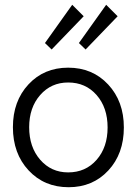

<svg xmlns="http://www.w3.org/2000/svg" viewBox="-20 -767 571 803"><path d="M196 -560 168 -587 282 -747 330 -699ZM338 -560 310 -587 424 -747 472 -699ZM267 16Q165 16 99.5 -54.5Q34 -125 34 -235Q34 -344 99 -414Q164 -484 265 -484Q367 -484 432.5 -413.5Q498 -343 498 -234Q498 -124 433 -54Q368 16 267 16ZM265 -46Q338 -46 384 -98.5Q430 -151 430 -234Q430 -317 384 -369.5Q338 -422 265 -422Q194 -422 148 -369.5Q102 -317 102 -235Q102 -152 148 -99Q194 -46 265 -46Z"/></svg>

Font: Didact Gothic
Style: Regular
Weight: 400
Designer: Daniel Johnson
Foundry: Daniel Johnson
Version: Version 2.101;PS 002.101;hotconv 1.0.88;makeotf.lib2.5.64775